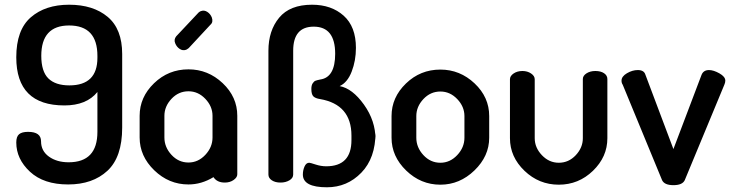

<svg xmlns="http://www.w3.org/2000/svg" viewBox="-20 -775 3105 814"><path d="M253 -328Q49 -328 49 -532Q49 -648 110.5 -701.5Q172 -755 273 -755Q375 -755 436.5 -703.5Q498 -652 498 -546V-234Q498 -109 435.5 -51Q373 7 269 7Q165 7 107 -47Q49 -101 49 -171Q49 -196 61 -206Q73 -216 99 -216Q154 -216 154 -176Q154 -135 187.5 -111Q221 -87 271 -87Q393 -87 393 -216V-385Q347 -328 253 -328ZM393 -530V-538Q393 -667 273 -667Q155 -667 155 -538V-539Q155 -472 185 -442.5Q215 -413 274 -413Q393 -413 393 -530Z M779 -481Q862 -481 924 -422.5Q986 -364 986 -284V-241V-192V-36Q986 -23 970.5 -12Q955 -1 933 -1Q900 -1 885 -24Q834 7 779 7Q696 7 634 -53Q572 -113 572 -192V-284Q572 -363 633 -422Q694 -481 779 -481ZM779 -86Q820 -86 850.5 -118.5Q881 -151 881 -192V-241V-284Q881 -324 850.5 -356Q820 -388 779 -388Q737 -388 707 -356Q677 -324 677 -284V-192Q677 -151 707 -118.5Q737 -86 779 -86ZM872 -670 780 -571Q772 -565 769 -564Q755 -559 742 -567.5Q729 -576 723 -591Q716 -607 727 -621L822 -722Q828 -727 832 -728Q846 -733 859 -724.5Q872 -716 878 -701Q885 -681 872 -670Z M1420 -410Q1474 -400 1523 -331.5Q1572 -263 1572 -184V-213Q1572 -105 1512 -43Q1452 19 1366 19Q1264 19 1264 -35Q1264 -53 1271 -69Q1278 -85 1291 -85Q1295 -85 1318 -77.5Q1341 -70 1363 -70Q1470 -70 1470 -181V-200Q1470 -332 1337 -355Q1317 -358 1308.5 -366.5Q1300 -375 1300 -398Q1300 -413 1305.5 -421.5Q1311 -430 1317 -432.5Q1323 -435 1338 -438Q1401 -447 1401 -547Q1401 -662 1310 -662Q1223 -662 1223 -560V-35Q1223 -20 1207 -10.5Q1191 -1 1169 -1Q1147 -1 1132.5 -10.5Q1118 -20 1118 -35V-560Q1118 -645 1163.5 -700Q1209 -755 1303 -755Q1385 -755 1437 -708.5Q1489 -662 1489 -572Q1489 -518 1471 -471.5Q1453 -425 1420 -410Z M1847 -480Q1930 -480 1992 -421.5Q2054 -363 2054 -283V-191Q2054 -113 1991.5 -52.5Q1929 8 1847 8Q1764 8 1702 -52Q1640 -112 1640 -191V-283Q1640 -362 1701 -421Q1762 -480 1847 -480ZM1949 -191V-283Q1949 -323 1918.5 -355Q1888 -387 1847 -387Q1805 -387 1775 -355Q1745 -323 1745 -283V-191Q1745 -150 1775 -117.5Q1805 -85 1847 -85Q1888 -85 1918.5 -117.5Q1949 -150 1949 -191Z M2142 -189V-439Q2142 -453 2157.5 -463.5Q2173 -474 2195 -474Q2216 -474 2231.5 -463.5Q2247 -453 2247 -439V-189Q2247 -149 2277.5 -117Q2308 -85 2349 -85Q2391 -85 2421 -117Q2451 -149 2451 -189V-440Q2451 -454 2466.5 -464Q2482 -474 2504 -474Q2527 -474 2541 -464.5Q2555 -455 2555 -440V-189Q2555 -110 2494 -51Q2433 8 2349 8Q2265 8 2203.5 -51Q2142 -110 2142 -189Z M2787 -11 2620 -416Q2615 -423 2615 -433Q2615 -451 2638 -464.5Q2661 -478 2684 -478Q2710 -478 2716 -459L2835 -143L2954 -457Q2962 -478 2986 -478Q3005 -478 3030 -464Q3055 -450 3055 -433Q3055 -425 3051 -416L2883 -11Q2873 10 2835 10Q2797 10 2787 -11Z"/></svg>

Font: AkaAcidDosis
Style: SemiBold
Weight: 600
Designer: Edgar Tolentino, Pablo Impallari, Igino Marini, Cyberella
Foundry: Edgar Tolentino, Pablo Impallari, Igino Marini, Cyberella
Version: Version 1.007